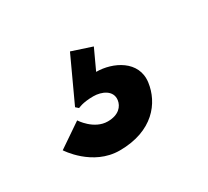

<svg xmlns="http://www.w3.org/2000/svg" viewBox="-77 -143 601 555"><g transform="rotate(-30 223.0 134.0)"><path d="M269.5 -4 202.5 -26 134.6 121 143.6 129C143.6 129 159.8 120 195.8 120C223.8 120 255.9 134 251.7 165C249.1 184 233.4 204 196.4 204C150.4 204 120.8 157 120.8 157L41.5 211C41.5 211 94.2 294 184.2 294C295.2 294 345.2 228 353.7 165C363 96 293.5 63 238.5 63Z"/></g></svg>

Font: Hussar Techniczny
Style: Bold 
Weight: 700
Foundry: Cannot Into Space Fonts
Version: Version 0.77